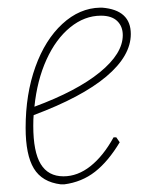

<svg xmlns="http://www.w3.org/2000/svg" viewBox="-20 -477 394 502"><path d="M284 -118 293 -105Q263 -55 228.5 -28Q194 -1 148 5H139Q90 -1 68.5 -36.5Q47 -72 47 -143Q47 -231 72.5 -302Q98 -373 143 -414.5Q188 -456 242 -457H247Q322 -451 322 -388Q322 -331 258 -277Q194 -223 68 -176Q67 -167 67 -148Q67 -80 86.5 -48Q106 -16 146 -16Q183 -16 216.5 -42.5Q250 -69 277 -118ZM70 -198Q181 -239 241 -288Q301 -337 301 -385Q301 -408 286.5 -422Q272 -436 244 -436Q201 -436 163.5 -405.5Q126 -375 101.5 -321Q77 -267 70 -198Z"/></svg>

Font: Luna Sans Thin
Style: Italic
Weight: 250
Italic angle: -7°
Designer: Juan Pablo del Peral
Foundry: Huerta Tipografica
Version: Version 2.001; ttfautohint (v1.5)